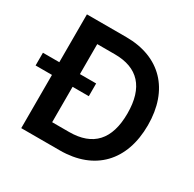

<svg xmlns="http://www.w3.org/2000/svg" viewBox="-191 -895 1074 1063"><g transform="rotate(30 345.5 -363.5)"><path d="M318.2 0C539.8 0 671.2 -137.1 671.2 -364.3C671.2 -590.9 539.8 -727.3 323.2 -727.3H71.7V-421.5H-33V-340.2H71.7V0ZM203.5 -114V-340.2H307.2V-421.5H203.5V-613.3H315.7C463.4 -613.3 540.5 -530.9 540.5 -364.3C540.5 -197.1 463.4 -114 311.8 -114Z"/></g></svg>

Font: Margiela Sans Semi Bold
Style: Regular
Weight: 600
Designer: Stefan Endress, Andreas Faust
Version: Version 1.100;FEAKit 1.0